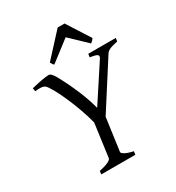

<svg xmlns="http://www.w3.org/2000/svg" viewBox="-194 -945 977 1064"><g transform="rotate(-30 294.0 -413.0)"><path d="M292 -55C292 -57 292 -56 321 -265L511 -562C519 -573 530 -583 585 -594L588 -615H412L409 -594C440 -589 459 -585 459 -573C459 -568 458 -566 456 -562L305 -331C283 -416 242 -506 210 -566C184 -617 172 -623 163 -623C140 -623 95 -614 50 -603L54 -582C65 -583 75 -584 83 -584C93 -584 107 -583 116 -576C147 -550 221 -386 250 -269L221 -56C220 -48 202 -33 143 -21L140 0H358L361 -21C308 -32 292 -48 292 -55ZM219 -657 349 -757 454 -657C459 -660 463 -663 465 -665L476 -679L382 -826H338L203 -679C211 -665 215 -660 219 -657Z"/></g></svg>

Font: Temporarium
Style: Italic
Weight: 400
Italic angle: -7°
Version: Version 1.1